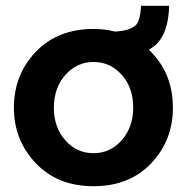

<svg xmlns="http://www.w3.org/2000/svg" viewBox="-20 -633 646 663"><path d="M494 -461Q577 -383 577 -261Q577 -148 502 -69Q427 10 303 10Q179 10 103.5 -69.5Q28 -149 28 -261Q28 -375 103.5 -454Q179 -533 303 -533Q342 -533 377 -524Q430 -527 450 -547Q465 -565 467 -613H564Q562 -524 522 -482Q516 -475 494 -461ZM205.5 -148.5Q245 -104 303 -104Q361 -104 400.5 -149Q440 -194 440 -262Q440 -330 400.5 -374.5Q361 -419 303 -419Q245 -419 205.5 -374Q166 -329 166 -261Q166 -193 205.5 -148.5Z"/></svg>

Font: Raleway-v4020
Style: Bold
Weight: 700
Designer: Matt McInerney, Pablo Impallari, Rodrigo Fuenzalida
Foundry: Matt McInerney, Pablo Impallari, Rodrigo Fuenzalida
Version: Version 4.020;PS 004.020;hotconv 1.0.88;makeotf.lib2.5.64775